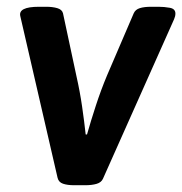

<svg xmlns="http://www.w3.org/2000/svg" viewBox="-20 -545 538 567"><path d="M199 2Q179 2 166 -2.5Q153 -7 150 -20L40 -497Q33 -525 95 -525H117Q135 -525 149 -521Q163 -517 166 -506L206 -319Q216 -275 222.5 -230Q229 -185 233 -148H237Q248 -187 263 -233Q278 -279 296 -322L375 -506Q380 -517 393 -521Q406 -525 426 -525H448Q465 -525 481.5 -522Q498 -519 498 -505Q498 -497 494 -488L284 -17Q279 -6 265 -2Q251 2 232 2Z"/></svg>

Font: Asap SemiBold
Style: Italic
Weight: 600
Italic angle: -6°
Designer: Pablo Cosgaya
Foundry: Omnibus-Type
Version: Version 3.001; ttfautohint (v1.8.3)